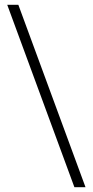

<svg xmlns="http://www.w3.org/2000/svg" viewBox="-20 -756 385 795"><path d="M334 19Q264 -171 195 -358.5Q126 -546 56 -736H10Q80 -546 149 -358.5Q218 -171 288 19Z"/></svg>

Font: Josefin Slab Thin
Style: Regular
Weight: 400
Version: Version 2.000